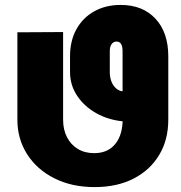

<svg xmlns="http://www.w3.org/2000/svg" viewBox="-20 -741 727 771"><path d="M360.4 10.3Q268.1 10.3 198 -25.1Q127.9 -60.5 88.9 -121.8Q49.8 -183.1 49.8 -260.7V-611.3L233.4 -612.3V-260.7Q233.4 -220.7 248.8 -190.4Q264.2 -160.2 292.2 -143.1Q320.3 -126 358.4 -126Q409.2 -126 439 -158.4Q468.8 -190.9 472.2 -249Q472.2 -250 472.2 -251.5Q472.2 -252.9 472.2 -253.9Q413.6 -259.8 365.7 -286.9Q317.9 -314 289.6 -356.7Q261.2 -399.4 261.2 -452.1V-514.6Q261.2 -577.6 287.1 -624Q313 -670.4 358.9 -695.8Q404.8 -721.2 464.8 -721.2Q552.7 -721.2 604.2 -666Q655.8 -610.8 655.8 -514.6V-260.7Q655.8 -179.2 618.9 -118.2Q582 -57.1 515.6 -23.4Q449.2 10.3 360.4 10.3ZM469.2 -374.5 472.2 -375.5V-536.1Q472.2 -554.7 466.1 -564.5Q460 -574.2 448.2 -574.2Q436 -574.2 428.5 -564.2Q420.9 -554.2 420.9 -536.1V-451.2Q420.9 -431.6 426.8 -415.5Q432.6 -399.4 443.4 -388.7Q454.1 -377.9 469.2 -374.5Z"/></svg>

Font: Roboto Slab LO Black
Style: Regular
Weight: 900
Designer: Google
Version: Version 2.000